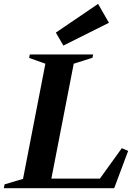

<svg xmlns="http://www.w3.org/2000/svg" viewBox="-79 -985 724 1005"><path d="M-59 0 -55 -20 49.8 -51.2 39.8 -39.8 160.2 -660.2 166.2 -648.8 73.6 -681.8 77 -700H408.6L405.2 -682.8L298.6 -648.8L308.6 -660.2L188.2 -41.6L182 -50H452.4L438.4 -42.4L558.6 -209.4L591.8 -195.2L518.8 0ZM252.6 -746.4 213.4 -814.4 434.4 -964.6 491.2 -865.8Z"/></svg>

Font: Wittgenstein
Style: Italic
Weight: 400
Italic angle: -11°
Designer: Jörg Drees
Foundry: Jörg Drees
Version: Version 1.500